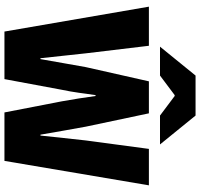

<svg xmlns="http://www.w3.org/2000/svg" viewBox="-38 -862 900 864"><g transform="rotate(90 412.0 -430.0)"><path d="M122 0 10 -650H186L220 -366Q225 -315 231 -264Q237 -213 242 -162H246Q255 -213 264 -264.5Q273 -316 282 -366L346 -650H490L550 -366Q559 -317 568 -265.5Q577 -214 586 -162H590Q595 -214 601 -265.5Q607 -317 612 -366L650 -650H814L704 0H486L436 -258Q429 -296 423 -335Q417 -374 412 -410H408Q403 -374 397.5 -335Q392 -296 384 -258L336 0ZM190 -700 320 -860H500L630 -700H500L412 -766H408L320 -700Z"/></g></svg>

Font: Mada Black
Style: Regular
Weight: 900
Designer: Khaled Hosny
Version: Version 1.5